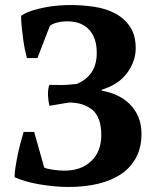

<svg xmlns="http://www.w3.org/2000/svg" viewBox="-20 -732 620 764"><path d="M252 12Q224 12 193.5 9Q163 6 134 1Q105 -4 80 -11.5Q55 -19 38 -27Q38 -43 41.5 -66Q45 -89 50 -113.5Q55 -138 61.5 -162.5Q68 -187 74 -207H116L156 -65Q167 -60 191.5 -56.5Q216 -53 237 -53Q303 -53 343 -91Q383 -129 383 -194Q383 -265 348 -294.5Q313 -324 254 -324L177 -311Q172 -329 171 -352Q170 -375 176 -394H208Q225 -393 247.5 -394.5Q270 -396 286 -398Q324 -414 344.5 -444.5Q365 -475 365 -522Q365 -581 334.5 -614Q304 -647 248 -647Q224 -647 204.5 -641.5Q185 -636 178 -628L129 -501H87Q83 -516 79 -535.5Q75 -555 72 -577.5Q69 -600 66.5 -623.5Q64 -647 64 -669Q83 -682 108.5 -690Q134 -698 160.5 -703Q187 -708 213 -710Q239 -712 260 -712Q308 -712 355 -705Q402 -698 438.5 -678.5Q475 -659 497.5 -625.5Q520 -592 520 -540Q520 -489 486.5 -442.5Q453 -396 385 -375V-371Q416 -366 444.5 -353Q473 -340 495 -319Q517 -298 530 -268Q543 -238 543 -199Q543 -146 522 -106Q501 -66 463 -40Q425 -14 371.5 -1Q318 12 252 12Z"/></svg>

Font: PT Serif
Style: Bold
Weight: 700
Designer: A.Korolkova, O.Umpeleva, V.Yefimov
Foundry: ParaType Ltd
Version: Version 1.000W OFL; ttfautohint (v1.6)